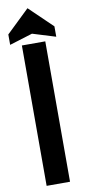

<svg xmlns="http://www.w3.org/2000/svg" viewBox="-109 -1052 488 1091"><g transform="rotate(-10 135.0 -506.5)"><path d="M67 -810H202V0H67ZM268 -885V-825L135 -866L2 -825V-885L135 -1013Z"/></g></svg>

Font: Transit CAT
Style: Regular
Weight: 400
Designer: Peter Wiegel
Foundry: Peter Wiegel
Version: 1.000